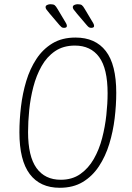

<svg xmlns="http://www.w3.org/2000/svg" viewBox="-20 -884 624 910"><path d="M263 6Q170 6 121 -59Q72 -124 72 -257Q72 -316 79.5 -379Q87 -442 104.5 -500Q122 -558 152.5 -604.5Q183 -651 228.5 -678.5Q274 -706 338 -706Q432 -706 481.5 -642Q531 -578 531 -444Q531 -386 523.5 -323.5Q516 -261 498 -202Q480 -143 449 -96Q418 -49 372.5 -21.5Q327 6 263 6ZM268 -32Q322 -32 360.5 -59Q399 -86 424.5 -130.5Q450 -175 464 -229Q478 -283 484 -338.5Q490 -394 490 -442Q490 -559 450 -613.5Q410 -668 335 -668Q280 -668 241 -641.5Q202 -615 177 -570.5Q152 -526 138 -472Q124 -418 118.5 -362.5Q113 -307 113 -258Q113 -143 153 -87.5Q193 -32 268 -32ZM283 -752Q276 -752 271.5 -755.5Q267 -759 262 -765L216 -819Q204 -833 200 -839Q196 -845 196 -850Q196 -857 203.5 -860.5Q211 -864 219 -864Q233 -864 239 -859.5Q245 -855 253 -841L293 -774Q297 -767 297 -761Q297 -752 283 -752ZM412 -752Q405 -752 400.5 -755.5Q396 -759 391 -765L345 -819Q333 -833 329 -839Q325 -845 325 -850Q325 -857 332.5 -860.5Q340 -864 348 -864Q362 -864 368 -859.5Q374 -855 382 -841L422 -774Q426 -767 426 -761Q426 -752 412 -752Z"/></svg>

Font: Asap Condensed Condensed Thin
Style: Italic
Weight: 100
Width: 3
Italic angle: -6°
Designer: Pablo Cosgaya
Foundry: Omnibus-Type
Version: Version 3.001; ttfautohint (v1.8.4.7-5d5b)